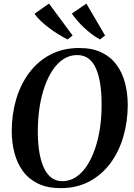

<svg xmlns="http://www.w3.org/2000/svg" viewBox="-20 -1014 730 1046"><path d="M309.5 11Q238 11 187.2 -13.8Q136.5 -38.5 105 -81.5Q73.5 -124.5 58.8 -180.8Q44 -237 44 -300Q44 -391.5 68 -473Q92 -554.5 139 -617.5Q186 -680.5 254.5 -716.5Q323 -752.5 411.5 -752.5Q483.5 -752.5 534 -727.8Q584.5 -703 615.8 -660Q647 -617 661.2 -561.8Q675.5 -506.5 676 -444.5Q676 -353 652.2 -270.8Q628.5 -188.5 581.8 -125.2Q535 -62 466.8 -25.5Q398.5 11 309.5 11ZM320 -27Q360 -27 393.5 -49Q427 -71 453 -110.2Q479 -149.5 497.2 -202.2Q515.5 -255 524.8 -317.2Q534 -379.5 533.5 -447Q533.5 -504.5 526.5 -553Q519.5 -601.5 504.2 -637.8Q489 -674 463.5 -694Q438 -714 400 -714Q360 -714 326.5 -692.5Q293 -671 267 -632.2Q241 -593.5 222.8 -541.2Q204.5 -489 195.2 -427Q186 -365 186 -297.5Q186 -239.5 193.5 -190.2Q201 -141 217 -104.2Q233 -67.5 258.5 -47.2Q284 -27 320 -27ZM552.5 -820.5 524.5 -799Q501 -812 479.2 -828.5Q457.5 -845 437.8 -863.5Q418 -882 401.2 -901.5Q384.5 -921 371.5 -940L450.5 -994.5ZM375.5 -820.5 348.5 -799Q323.5 -811.5 297.5 -827.5Q271.5 -843.5 247 -862Q222.5 -880.5 202 -900Q181.5 -919.5 168 -939L247 -994.5Z"/></svg>

Font: Merriweather 96pt SemiBold
Style: Italic
Weight: 600
Italic angle: -7.8°
Version: Version 2.101